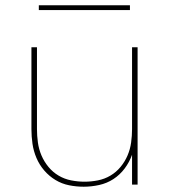

<svg xmlns="http://www.w3.org/2000/svg" viewBox="-20 -699 640 727"><path d="M297 8Q269 8 241.5 2.5Q214 -3 190 -17.5Q166 -32 147.5 -53.5Q129 -75 118 -101Q107 -127 103 -154.5Q99 -182 99 -210V-520H120V-210Q120 -185 123.5 -159.5Q127 -134 137 -110.5Q147 -87 163.5 -67Q180 -47 202 -34Q224 -21 249.5 -16Q275 -11 300 -11Q325 -11 350.5 -16Q376 -21 398 -34Q420 -47 436.5 -67Q453 -87 463 -110.5Q473 -134 476.5 -159.5Q480 -185 480 -210V-520H501V0H480V-113Q470 -85 452 -61Q434 -37 409.5 -21Q385 -5 355.5 1.5Q326 8 297 8ZM127 -661V-679H472V-661Z"/></svg>

Font: Iosevka Aile Thin
Style: Regular
Weight: 100
Designer: Belleve Invis
Foundry: Belleve Invis
Version: Version 31.1.0; ttfautohint (v1.8.4)